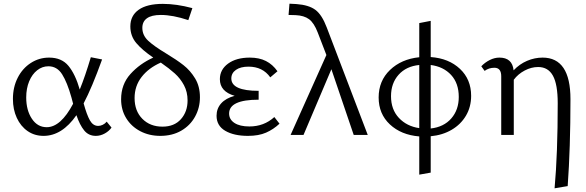

<svg xmlns="http://www.w3.org/2000/svg" viewBox="-20 -731 3173 1040"><path d="M584 -40Q571 -21 547.5 -8Q524 5 499 5Q460 5 436 -24.5Q412 -54 394 -107Q316 5 216 5Q167 5 129.5 -21Q92 -47 71 -92.5Q50 -138 50 -195Q50 -259 76 -310Q102 -361 147 -390Q192 -419 246 -419Q314 -419 351 -374Q388 -329 412 -246Q441 -317 472 -421L533 -409Q478 -256 433 -171Q450 -109 467 -79Q484 -49 512 -49Q524 -49 536.5 -55Q549 -61 558 -72ZM376 -169 367 -203Q344 -285 316.5 -328.5Q289 -372 242 -372Q209 -372 181.5 -350.5Q154 -329 138 -290.5Q122 -252 122 -203Q122 -134 152.5 -88Q183 -42 233 -42Q309 -42 376 -169Z M879 -442Q937 -407 974 -378Q1011 -349 1037 -306Q1063 -263 1063 -204Q1063 -147 1036.5 -99Q1010 -51 961.5 -23Q913 5 848 5Q788 5 739.5 -20.5Q691 -46 663.5 -91Q636 -136 636 -193Q636 -274 686.5 -330Q737 -386 810 -419Q750 -460 718 -498Q686 -536 686 -588Q686 -646 731 -678Q776 -710 862 -710Q936 -710 1022 -687L1000 -622Q916 -650 851 -650Q801 -650 776 -632Q751 -614 751 -580Q751 -540 782.5 -510.5Q814 -481 879 -442ZM996 -187Q996 -233 976.5 -269.5Q957 -306 927 -333Q897 -360 851 -392Q785 -363 747 -314Q709 -265 709 -200Q709 -130 751 -87.5Q793 -45 860 -45Q924 -45 960 -85.5Q996 -126 996 -187Z M1494 -61Q1461 -30 1421 -12.5Q1381 5 1323 5Q1247 5 1200 -22.5Q1153 -50 1153 -104Q1153 -143 1178 -171Q1203 -199 1251 -212Q1171 -235 1171 -302Q1171 -354 1215.5 -386.5Q1260 -419 1333 -419Q1384 -419 1420.5 -400.5Q1457 -382 1483 -345L1444 -312Q1403 -370 1326 -370Q1283 -370 1258 -352.5Q1233 -335 1233 -306Q1233 -239 1381 -239V-191Q1221 -191 1221 -116Q1221 -84 1250 -65Q1279 -46 1331 -46Q1410 -46 1466 -97Z M1896 0 1775 -356 1624 0H1554L1748 -433L1701 -555Q1681 -607 1654 -627Q1627 -647 1581 -649L1543 -650L1548 -711L1586 -709Q1653 -704 1688.5 -677.5Q1724 -651 1750 -582L1972 0Z M2313 7V204L2251 215V8Q2153 0 2092 -57Q2031 -114 2031 -203Q2031 -293 2092.5 -352Q2154 -411 2251 -421V-606L2313 -618V-422Q2411 -415 2471.5 -358Q2532 -301 2532 -212Q2532 -152 2504 -104.5Q2476 -57 2426.5 -28Q2377 1 2313 7ZM2251 -37V-379Q2180 -372 2139 -326Q2098 -280 2098 -210Q2098 -138 2140.5 -92.5Q2183 -47 2251 -37ZM2465 -206Q2465 -280 2423.5 -325Q2382 -370 2313 -379V-35Q2384 -43 2424.5 -89.5Q2465 -136 2465 -206Z M3070 -194Q3070 69 3055 277L2984 289Q3001 102 3001 -172Q3001 -274 2975 -321Q2949 -368 2895 -368Q2858 -368 2822 -349Q2786 -330 2763 -299V0H2695V-318Q2695 -364 2658 -364Q2628 -364 2605 -347L2587 -372Q2607 -393 2633 -406Q2659 -419 2685 -419Q2755 -419 2762 -350Q2794 -384 2835 -401.5Q2876 -419 2919 -419Q3070 -419 3070 -194Z"/></svg>

Font: Ysabeau
Style: Regular
Weight: 400
Designer: Christian Thalmann (Catharsis Fonts)
Version: Version 0.003